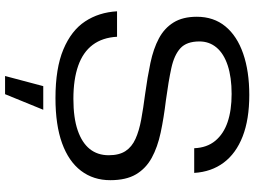

<svg xmlns="http://www.w3.org/2000/svg" viewBox="-140 -636 980 739"><g transform="rotate(90 349.5 -267.0)"><path d="M358 9Q243 9 170.5 -21.5Q98 -52 63 -105Q28 -158 24 -228H122Q125 -172 153 -134.5Q181 -97 233.5 -78.5Q286 -60 361 -60Q434 -60 482 -76.5Q530 -93 554 -123Q578 -153 578 -196Q578 -236 562 -260.5Q546 -285 515 -299Q484 -313 440.5 -321Q397 -329 343 -336Q277 -345 222.5 -356.5Q168 -368 128.5 -389Q89 -410 67 -445.5Q45 -481 45 -535Q45 -600 82 -645Q119 -690 187 -713.5Q255 -737 346 -737Q440 -737 505.5 -711.5Q571 -686 606.5 -638.5Q642 -591 646 -525H551Q549 -574 522.5 -606Q496 -638 450.5 -653.5Q405 -669 342 -669Q278 -669 232.5 -654Q187 -639 163.5 -611Q140 -583 140 -545Q140 -496 166 -472Q192 -448 242.5 -437Q293 -426 367 -416Q434 -408 490.5 -396Q547 -384 588 -361.5Q629 -339 651.5 -301Q674 -263 674 -202Q674 -137 638 -89.5Q602 -42 532 -16.5Q462 9 358 9ZM273 203 312 56H403L343 203Z"/></g></svg>

Font: Mona Sans Expanded
Style: Regular
Weight: 400
Width: 7
Designer: Deni Anggara
Foundry: GitHub
Version: Version 2.000